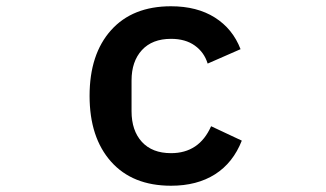

<svg xmlns="http://www.w3.org/2000/svg" viewBox="-20 -580 1040 613"><path d="M266 -274Q266 -407 334.5 -483.5Q403 -560 526 -560Q609 -560 666 -524Q723 -488 748 -423L643 -377Q632 -413 602 -434.5Q572 -456 526 -456Q466 -456 433 -420Q400 -384 400 -323V-225Q400 -163 433 -127Q466 -91 526 -91Q616 -91 654 -177L752 -131Q724 -60 666.5 -23.5Q609 13 526 13Q403 13 334.5 -64Q266 -141 266 -274Z"/></svg>

Font: IBM Plex Sans JP SemiBold
Style: Regular
Weight: 600
Designer: Mike Abbink; Paul van der Laan; Pieter van Rosmalen; Wujin Sim; Yejin Wi; Jinhee Kim; Boomi Park; Yona Kim; Kichan Ma
Foundry: Sandoll Inc.
Version: Version 1.001